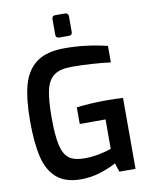

<svg xmlns="http://www.w3.org/2000/svg" viewBox="-100 -1012 861 1091"><g transform="rotate(-10 330.5 -467.0)"><path d="M50 -370Q50 -499 72.5 -579.5Q95 -660 152.5 -702.5Q210 -745 315 -745Q437 -745 560 -715V-620Q523 -625 460.5 -629.5Q398 -634 336 -634Q269 -634 234.5 -609Q200 -584 187 -528Q174 -472 174 -369Q174 -264 187 -208.5Q200 -153 230.5 -131Q261 -109 319 -109Q360 -109 401 -117Q442 -125 474 -136V-306H325V-402Q355 -406 402 -409Q449 -412 494 -412Q554 -412 593 -409V0H500L483 -51Q444 -29 390 -12Q336 5 279 5Q190 5 139.5 -38Q89 -81 69.5 -162.5Q50 -244 50 -370ZM276 -829V-919Q276 -939 295 -939H352Q361 -939 366 -933.5Q371 -928 371 -919V-829Q371 -810 352 -810H295Q287 -810 281.5 -815Q276 -820 276 -829Z"/></g></svg>

Font: Exo SemiBold
Style: Regular
Weight: 600
Designer: Natanael Gama
Foundry: Natanael Gama
Version: Version 1.500